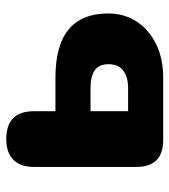

<svg xmlns="http://www.w3.org/2000/svg" viewBox="16 -557 541 613"><g transform="rotate(-90 286.5 -250.5)"><path d="M146 0Q60 0 60 -86V-412Q60 -456 83 -478.5Q106 -501 149 -501Q238 -501 238 -412V-344H345Q550 -344 550 -176Q550 -124 524 -84.5Q498 -45 452 -22.5Q406 0 345 0ZM238 -112H312Q347 -112 367.5 -127.5Q388 -143 388 -174Q388 -205 368.5 -218.5Q349 -232 312 -232H238Z"/></g></svg>

Font: Chiron GoRound TC H
Style: Regular
Weight: 900
Designer: Ryoko NISHIZUKA 西塚涼子 (kana, bopomofo & ideographs); Paul D. Hunt (Latin, Greek & Cyrillic); Sandoll Communications 산돌커뮤니
Foundry: Adobe
Version: Version 1.000;hotconv 1.1.1;makeotfexe 2.6.0